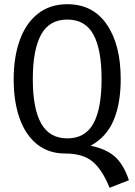

<svg xmlns="http://www.w3.org/2000/svg" viewBox="-20 -720 640 913"><path d="M411 -27Q485 -12 526.5 25Q568 62 593 137L501 173Q467 88 421 49Q375 10 290 10Q212 10 157 -33.5Q102 -77 73.5 -156.5Q45 -236 45 -343Q45 -448 74 -529Q103 -610 160.5 -655Q218 -700 300 -700Q422 -700 488 -603.5Q554 -507 554 -344Q554 -228 520.5 -148.5Q487 -69 411 -27ZM300 -627Q215 -627 175.5 -555.5Q136 -484 136 -343Q136 -203 176 -132.5Q216 -62 300 -62Q385 -62 424 -132.5Q463 -203 463 -344Q463 -485 424 -556Q385 -627 300 -627Z"/></svg>

Font: FiraDG Mono
Style: Regular
Weight: 400
Designer: Carrois Corporate & Edenspiekermann AG
Foundry: Carrois Corporate GbR & Edenspiekermann AG
Version: Version 3.206